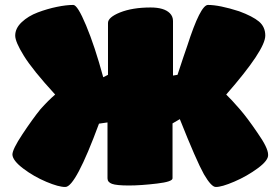

<svg xmlns="http://www.w3.org/2000/svg" viewBox="-20 -740 1100 770"><path d="M1043.9 -597.2Q1043.9 -540 887.2 -360.8Q908.2 -340.8 941.9 -301.8Q971.7 -267.6 1012.2 -208Q1055.2 -147 1055.2 -120.1Q1057.6 -97.7 1014.4 -65.7Q971.2 -33.7 919.9 -11.7Q868.7 10.3 845.2 9.8Q827.6 9.8 797.9 -41Q767.6 -95.2 701.2 -262.2L671.9 -245.1V-24.9Q671.9 -11.2 609.9 -3.9Q544.4 3.9 497.1 3.9Q447.3 3.9 429.2 -2.7Q411.1 -9.3 411.1 -24.9V-249L377 -244.1Q283.2 9.8 242.2 9.8Q215.8 10.3 165.5 -11Q115.2 -32.2 73 -64.2Q30.8 -96.2 29.8 -120.1Q29.8 -141.1 70.1 -201.9Q110.4 -262.7 142.1 -301.8Q173.8 -337.4 201.2 -360.8Q109.9 -460.4 75.2 -517.1Q41 -572.3 41 -597.2Q41 -626.5 67.1 -651.1Q93.3 -675.8 131.6 -690.2Q169.9 -704.6 207.8 -712.4Q245.6 -720.2 273.9 -720.2Q291 -720.2 325.2 -638.2Q360.4 -554.2 394 -430.2L413.1 -439.9V-647.9Q413.1 -670.4 460.9 -689.9Q511.2 -710 584 -710Q638.2 -710 661.1 -687Q673.8 -674.3 673.8 -655.8V-437L691.9 -439.9Q717.8 -519 731 -556.2Q783.7 -720.2 814 -720.2Q859.9 -720.2 939 -694.8Q993.2 -674.8 1018.6 -653.6Q1043.9 -632.3 1043.9 -597.2Z"/></svg>

Font: GGS TheRock Black
Style: Regular
Weight: 900
Designer: Rodrigo Fuenzalida (2012); Goodgame Studios (2014)
Foundry: Rodrigo Fuenzalida,2012;  GGS,2014
Version: Version 1.002 | FøM Mod